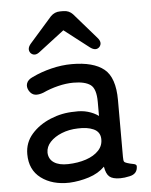

<svg xmlns="http://www.w3.org/2000/svg" viewBox="-52 -763 640 814"><g transform="rotate(-5 267.5 -355.5)"><path d="M211 8Q138 10 90.5 -25.5Q43 -61 43 -128Q43 -177 74.5 -213Q106 -249 155.5 -269.5Q205 -290 258 -290Q289 -292 315 -284.5Q341 -277 360 -263V-323Q360 -379 336.5 -396Q313 -413 264 -413Q233 -413 198.5 -404.5Q164 -396 134 -382Q113 -374 98 -376.5Q83 -379 73 -395Q63 -412 68.5 -427.5Q74 -443 95 -452Q132 -470 176.5 -481Q221 -492 264 -492Q356 -492 401 -455.5Q446 -419 446 -323V-82Q446 -66 448.5 -61.5Q451 -57 461 -54Q473 -50 487 -47.5Q501 -45 501 -37Q501 -4 467 3Q445 8 427 8Q395 8 381 -4Q367 -16 362 -47Q335 -20 294 -7Q253 6 211 8ZM212 -71Q254 -72 288.5 -83.5Q323 -95 343 -116.5Q363 -138 361 -168Q359 -196 332.5 -208Q306 -220 265 -218Q228 -217 197 -204.5Q166 -192 147.5 -172Q129 -152 129 -127Q130 -99 152 -84.5Q174 -70 212 -71ZM194 -702Q211 -719 234 -719H248Q272 -719 288 -702L382 -594Q402 -572 387 -554Q371 -538 347 -556L241 -638L134 -556Q111 -537 94 -554Q80 -572 99 -594Z"/></g></svg>

Font: Zen Maru Gothic Medium
Style: Regular
Weight: 500
Designer: Yoshimichi Ohira
Foundry: Positype
Version: Version 1.001